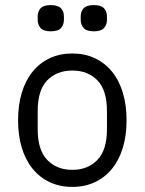

<svg xmlns="http://www.w3.org/2000/svg" viewBox="-20 -722 568 754"><path d="M179 -599Q151 -599 139.5 -612Q128 -625 128 -644V-658Q128 -677 139.5 -689.5Q151 -702 179 -702Q208 -702 219.5 -689.5Q231 -677 231 -658V-644Q231 -625 219.5 -612Q208 -599 179 -599ZM349 -599Q320 -599 308.5 -612Q297 -625 297 -644V-658Q297 -677 308.5 -689.5Q320 -702 349 -702Q377 -702 388.5 -689.5Q400 -677 400 -658V-644Q400 -625 388.5 -612Q377 -599 349 -599ZM264 12Q215 12 175.5 -6.5Q136 -25 108 -59.5Q80 -94 65.5 -142Q51 -190 51 -250Q51 -309 65.5 -357.5Q80 -406 108 -440.5Q136 -475 175.5 -493.5Q215 -512 264 -512Q313 -512 352.5 -493.5Q392 -475 420 -440.5Q448 -406 462.5 -357.5Q477 -309 477 -250Q477 -190 462.5 -142Q448 -94 420 -59.5Q392 -25 352.5 -6.5Q313 12 264 12ZM264 -55Q325 -55 362.5 -94Q400 -133 400 -214V-286Q400 -368 362.5 -406.5Q325 -445 264 -445Q203 -445 165.5 -406.5Q128 -368 128 -286V-214Q128 -133 165.5 -94Q203 -55 264 -55Z"/></svg>

Font: PlemolJP
Style: Regular
Weight: 400
Monospace: yes
Version: v2.0.4; ttfautohint (v1.8.4.7-5d5b-dirty) -l 6 -r 45 -G 200 